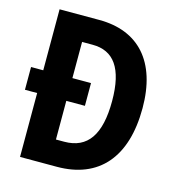

<svg xmlns="http://www.w3.org/2000/svg" viewBox="-106 -806 826 897"><g transform="rotate(15 306.5 -357.0)"><path d="M264 -714H72V-419H13V-309H72V0H250C452 0 566 -129 566 -368C566 -593 454 -714 264 -714ZM264 -594C366 -594 420 -522 420 -363C420 -201 366 -122 253 -122H213V-309H303V-419H213V-594Z"/></g></svg>

Font: Noto Sans Arabic UI Cn
Style: Bold
Weight: 700
Width: 3
Designer: Monotype Design Team, Nadine Chahine and Nizar Qandah
Foundry: Monotype Imaging Inc.
Version: Version 2.010